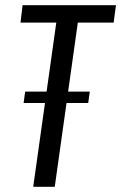

<svg xmlns="http://www.w3.org/2000/svg" viewBox="-20 -720 467 740"><path d="M427 -700 418 -633H239L286 -676L191 0H108L203 -676L236 -633H59L67 -700ZM326 -367 320 -323H71L77 -367Z"/></svg>

Font: Pathway Extreme Condensed
Style: Italic
Weight: 400
Width: 3
Italic angle: -8°
Version: Version 1.001;gftools[0.9.26]